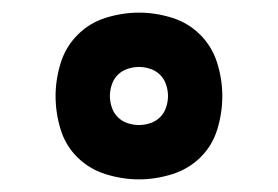

<svg xmlns="http://www.w3.org/2000/svg" viewBox="-20 -806 440 304"><path d="M200 -522Q174 -522 148 -530Q122 -538 103 -556.5Q84 -575 76 -601Q68 -627 68 -654Q68 -680 76 -706Q84 -732 103 -751Q122 -770 148 -778Q174 -786 200 -786Q226 -786 252 -778Q278 -770 297 -751Q316 -732 324 -706Q332 -680 332 -654Q332 -627 324 -601Q316 -575 297 -556.5Q278 -538 252 -530Q226 -522 200 -522ZM200 -608Q209 -608 218 -611Q227 -614 233.5 -620.5Q240 -627 243 -636Q246 -645 246 -654Q246 -663 243 -672Q240 -681 233.5 -687.5Q227 -694 218 -697Q209 -700 200 -700Q191 -700 182 -697Q173 -694 166.5 -687.5Q160 -681 157 -672Q154 -663 154 -654Q154 -645 157 -636Q160 -627 166.5 -620.5Q173 -614 182 -611Q191 -608 200 -608Z"/></svg>

Font: Iosevka Aile Heavy
Style: Regular
Weight: 900
Designer: Belleve Invis
Foundry: Belleve Invis
Version: Version 31.1.0; ttfautohint (v1.8.4)